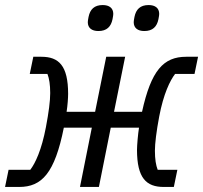

<svg xmlns="http://www.w3.org/2000/svg" viewBox="-30 -741 805 761"><path d="M360 -618C393 -618 410 -635 416 -665C418 -676 419 -681 419 -686C419 -709 403 -721 377 -721C344 -721 327 -704 321 -674C319 -663 318 -658 318 -653C318 -630 334 -618 360 -618ZM542 -618C575 -618 592 -635 598 -665C600 -676 601 -681 601 -686C601 -709 585 -721 559 -721C526 -721 509 -704 503 -674C501 -663 500 -658 500 -653C500 -630 516 -618 542 -618ZM-10 0H46C136 0 187 -55 223 -235H334L287 0H362L409 -235H521C517 -211 513 -165 513 -147C513 -35 550 0 619 0H659L673 -68H595C588 -86 584 -110 584 -144C584 -172 590 -221 601 -279C618 -369 644 -422 664 -448H741L755 -516H708C618 -516 569 -462 533 -298H422L466 -516H391L347 -298H234C238 -324 240 -353 240 -369C240 -481 203 -516 134 -516H102L88 -448H158C165 -430 169 -406 169 -372C169 -340 163 -295 152 -237C135 -147 110 -94 90 -68H4Z"/></svg>

Font: LVC Sans
Style: Italic
Weight: 400
Italic angle: -11.31°
Designer: Mike Abbink, Paul van der Laan, Pieter van Rosmalen
Foundry: Bold Monday
Version: Version 3.0